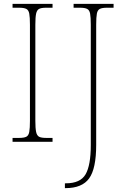

<svg xmlns="http://www.w3.org/2000/svg" viewBox="-20 -734 650 994"><path d="M45 0V-20H79Q104 -20 116 -26Q128 -32 131.5 -51Q135 -70 135 -108V-606Q135 -645 131.5 -663.5Q128 -682 116 -688Q104 -694 79 -694H45V-714H252V-694H219Q194 -694 182.5 -688Q171 -682 167 -663.5Q163 -645 163 -606V-108Q163 -70 167 -51Q171 -32 182.5 -26Q194 -20 219 -20H252V0ZM316 240V215H321Q396 215 423 168.5Q450 122 450 17V-606Q450 -645 446.5 -663.5Q443 -682 431 -688Q419 -694 394 -694H361V-714H568V-694H534Q509 -694 497 -688Q485 -682 481.5 -663.5Q478 -645 478 -606V16Q478 139 441.5 189.5Q405 240 319 240Z"/></svg>

Font: Noto Serif Ethiopic SemiCondensed Thin
Style: Regular
Weight: 100
Width: 4
Designer: Monotype Design Team
Foundry: Monotype Imaging Inc.
Version: Version 2.102; ttfautohint (v1.8.4.7-5d5b)